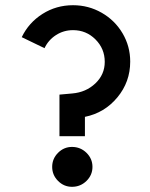

<svg xmlns="http://www.w3.org/2000/svg" viewBox="-20 -702 574 733"><path d="M63 -560.1Q89.8 -615.7 142.3 -648.9Q194.8 -682.1 258.8 -682.1Q317.9 -682.1 368.2 -653.3Q418.5 -624.5 447.8 -575Q477.1 -525.4 477.1 -466.8Q477.1 -389.2 428 -330.1Q378.9 -271 304.2 -255.9V-182.1H207V-340.8L255.9 -345.2Q308.1 -349.6 344 -383.5Q379.9 -417.5 379.9 -465.8Q379.9 -516.1 344.5 -551.5Q309.1 -586.9 258.8 -586.9Q223.1 -586.9 193.8 -568.1Q164.6 -549.3 149.9 -518.1ZM254.9 -141.1Q287.1 -141.1 310.1 -118.7Q333 -96.2 333 -64.9Q333 -33.7 310.1 -11.2Q287.1 11.2 254.9 11.2Q224.1 11.2 201.7 -11.2Q179.2 -33.7 179.2 -64.9Q179.2 -96.2 201.7 -118.7Q224.1 -141.1 254.9 -141.1Z"/></svg>

Font: Human Sans Medium
Style: Regular
Weight: 500
Designer: Tim Radville
Foundry: Continuum
Version: Version 1.000;FEAKit 1.0